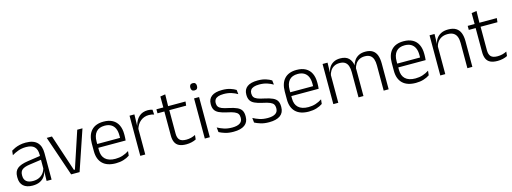

<svg xmlns="http://www.w3.org/2000/svg" viewBox="-10 -1452 6011 2252"><g transform="rotate(-15 2995.5 -326.5)"><path d="M362.5 0 365.5 -121.5 363 -131V-288.5V-321Q363 -384 331.2 -415.2Q299.5 -446.5 231.5 -446.5Q178.5 -446.5 135 -430.5Q91.5 -414.5 58.5 -394L64.5 -447.5Q82.5 -459 108 -470.8Q133.5 -482.5 166.8 -490.2Q200 -498 240 -498Q289 -498 323.8 -486Q358.5 -474 380.5 -451Q402.5 -428 412.8 -395.5Q423 -363 423 -322.5V0ZM191.5 10.5Q119 10.5 80.2 -24.5Q41.5 -59.5 41.5 -125V-138Q41.5 -202.5 81.2 -235.2Q121 -268 210 -281L373 -305L376 -259L217.5 -236.5Q155.5 -227.5 128.5 -205.8Q101.5 -184 101.5 -141.5V-132.5Q101.5 -87.5 129 -64Q156.5 -40.5 209.5 -40.5Q255 -40.5 287.2 -57Q319.5 -73.5 339.2 -101.2Q359 -129 365.5 -163.5L377.5 -120.5H365Q359 -86 338.8 -56Q318.5 -26 282.2 -7.8Q246 10.5 191.5 10.5Z M717.5 -42.5 865 -487.5H928.5L763 0H660.5L494.5 -487.5H558L705.5 -42.5Z M1202.5 10.5Q1097 10.5 1042.5 -42.5Q988 -95.5 988 -193.5V-288.5Q988 -390.5 1038.8 -445Q1089.5 -499.5 1186.5 -499.5Q1251.5 -499.5 1295.5 -475Q1339.5 -450.5 1361.8 -404.5Q1384 -358.5 1384 -294V-276.5Q1384 -262 1383 -247.5Q1382 -233 1380.5 -218.5H1324.5Q1325.5 -240.5 1325.5 -260.2Q1325.5 -280 1325.5 -296.5Q1325.5 -345.5 1309.8 -379.8Q1294 -414 1263.2 -432Q1232.5 -450 1186.5 -450Q1118 -450 1083 -409.8Q1048 -369.5 1048 -293.5V-246L1048.5 -238V-187.5Q1048.5 -154 1058.2 -127Q1068 -100 1088.2 -80.8Q1108.5 -61.5 1139.2 -51.5Q1170 -41.5 1211 -41.5Q1258.5 -41.5 1299.2 -54.8Q1340 -68 1375.5 -91.5L1369.5 -37Q1338.5 -15.5 1296 -2.5Q1253.5 10.5 1202.5 10.5ZM1019.5 -218.5V-265H1367V-218.5Z M1557 -301.5 1541.5 -348 1556.5 -350Q1572.5 -417 1614.5 -455.8Q1656.5 -494.5 1723 -494.5Q1740.5 -494.5 1754.5 -491.8Q1768.5 -489 1778.5 -485L1782.5 -426Q1770 -430.5 1754 -433.5Q1738 -436.5 1719 -436.5Q1662 -436.5 1619 -402.2Q1576 -368 1557 -301.5ZM1500 0V-487.5H1559L1555.5 -341L1560.5 -336V0Z M2058 9.5Q2004.5 9.5 1971.2 -6.5Q1938 -22.5 1922.8 -55.5Q1907.5 -88.5 1907.5 -137.5V-455.5H1967.5V-144.5Q1967.5 -93 1991.2 -68.2Q2015 -43.5 2071.5 -43.5Q2101.5 -43.5 2129.8 -50.5Q2158 -57.5 2183 -70.5L2177.5 -17.5Q2154 -5 2122.5 2.2Q2091 9.5 2058 9.5ZM1824 -429.5V-478.5H2177.5L2172 -429.5ZM1908 -471.5 1907.5 -611.5 1969 -621 1966 -471.5Z M2283.5 0V-487.5H2344.5V0ZM2314 -576.5Q2294 -576.5 2283.8 -587.5Q2273.5 -598.5 2273.5 -619V-622.5Q2273.5 -642.5 2283.8 -653.5Q2294 -664.5 2314 -664.5Q2334.5 -664.5 2344.5 -653.5Q2354.5 -642.5 2354.5 -622.5V-619Q2354.5 -598.5 2344.5 -587.5Q2334.5 -576.5 2314 -576.5Z M2631.5 10.5Q2572.5 10.5 2529.5 -3Q2486.5 -16.5 2458 -32L2452 -89.5Q2488 -69.5 2531 -55.5Q2574 -41.5 2629 -41.5Q2689.5 -41.5 2721.5 -62.2Q2753.5 -83 2753.5 -124V-131Q2753.5 -157.5 2742 -174.8Q2730.5 -192 2701 -204.8Q2671.5 -217.5 2617.5 -228.5Q2556 -241.5 2520.5 -258.8Q2485 -276 2470 -302.5Q2455 -329 2455 -368V-373Q2455 -433.5 2497.8 -465.8Q2540.5 -498 2626 -498Q2683 -498 2724.5 -484.5Q2766 -471 2792 -454L2798 -401.5Q2766 -421 2725 -434.2Q2684 -447.5 2631 -447.5Q2590.5 -447.5 2564.8 -438.5Q2539 -429.5 2526.8 -412.5Q2514.5 -395.5 2514.5 -372.5V-368Q2514.5 -342 2526 -324.8Q2537.5 -307.5 2566.5 -295.5Q2595.5 -283.5 2646.5 -273.5Q2709.5 -260.5 2746 -243.5Q2782.5 -226.5 2798 -200Q2813.5 -173.5 2813.5 -132.5V-123.5Q2813.5 -57.5 2767 -23.5Q2720.5 10.5 2631.5 10.5Z M3063.5 10.5Q3004.5 10.5 2961.5 -3Q2918.5 -16.5 2890 -32L2884 -89.5Q2920 -69.5 2963 -55.5Q3006 -41.5 3061 -41.5Q3121.5 -41.5 3153.5 -62.2Q3185.5 -83 3185.5 -124V-131Q3185.5 -157.5 3174 -174.8Q3162.5 -192 3133 -204.8Q3103.5 -217.5 3049.5 -228.5Q2988 -241.5 2952.5 -258.8Q2917 -276 2902 -302.5Q2887 -329 2887 -368V-373Q2887 -433.5 2929.8 -465.8Q2972.5 -498 3058 -498Q3115 -498 3156.5 -484.5Q3198 -471 3224 -454L3230 -401.5Q3198 -421 3157 -434.2Q3116 -447.5 3063 -447.5Q3022.5 -447.5 2996.8 -438.5Q2971 -429.5 2958.8 -412.5Q2946.5 -395.5 2946.5 -372.5V-368Q2946.5 -342 2958 -324.8Q2969.5 -307.5 2998.5 -295.5Q3027.5 -283.5 3078.5 -273.5Q3141.5 -260.5 3178 -243.5Q3214.5 -226.5 3230 -200Q3245.5 -173.5 3245.5 -132.5V-123.5Q3245.5 -57.5 3199 -23.5Q3152.5 10.5 3063.5 10.5Z M3546.5 10.5Q3441 10.5 3386.5 -42.5Q3332 -95.5 3332 -193.5V-288.5Q3332 -390.5 3382.8 -445Q3433.5 -499.5 3530.5 -499.5Q3595.5 -499.5 3639.5 -475Q3683.5 -450.5 3705.8 -404.5Q3728 -358.5 3728 -294V-276.5Q3728 -262 3727 -247.5Q3726 -233 3724.5 -218.5H3668.5Q3669.5 -240.5 3669.5 -260.2Q3669.5 -280 3669.5 -296.5Q3669.5 -345.5 3653.8 -379.8Q3638 -414 3607.2 -432Q3576.5 -450 3530.5 -450Q3462 -450 3427 -409.8Q3392 -369.5 3392 -293.5V-246L3392.5 -238V-187.5Q3392.5 -154 3402.2 -127Q3412 -100 3432.2 -80.8Q3452.5 -61.5 3483.2 -51.5Q3514 -41.5 3555 -41.5Q3602.5 -41.5 3643.2 -54.8Q3684 -68 3719.5 -91.5L3713.5 -37Q3682.5 -15.5 3640 -2.5Q3597.5 10.5 3546.5 10.5ZM3363.5 -218.5V-265H3711V-218.5Z M4455.5 0V-307Q4455.5 -350.5 4444.8 -381.8Q4434 -413 4409.5 -429.8Q4385 -446.5 4343.5 -446.5Q4305.5 -446.5 4276.8 -430.8Q4248 -415 4230.5 -387.5Q4213 -360 4206.5 -325.5L4195 -371H4203.5Q4210 -404.5 4229.8 -433.2Q4249.5 -462 4283 -479.8Q4316.5 -497.5 4364.5 -497.5Q4419 -497.5 4452.5 -475.8Q4486 -454 4501 -412.8Q4516 -371.5 4516 -313.5V0ZM3844 0V-487.5H3904.5L3901.5 -366.5L3904.5 -363.5V0ZM4150 0V-307Q4150 -350 4139.2 -381.5Q4128.5 -413 4104 -429.8Q4079.5 -446.5 4038.5 -446.5Q3999.5 -446.5 3970.8 -430.5Q3942 -414.5 3924.8 -386.5Q3907.5 -358.5 3901 -322.5L3887.5 -367.5H3902Q3908.5 -403.5 3927.5 -432.8Q3946.5 -462 3979.5 -479.8Q4012.5 -497.5 4059 -497.5Q4126.5 -497.5 4161.8 -463Q4197 -428.5 4206.5 -360.5Q4208.5 -350 4209.2 -338.8Q4210 -327.5 4210 -316V0Z M4845.5 10.5Q4740 10.5 4685.5 -42.5Q4631 -95.5 4631 -193.5V-288.5Q4631 -390.5 4681.8 -445Q4732.5 -499.5 4829.5 -499.5Q4894.5 -499.5 4938.5 -475Q4982.5 -450.5 5004.8 -404.5Q5027 -358.5 5027 -294V-276.5Q5027 -262 5026 -247.5Q5025 -233 5023.5 -218.5H4967.5Q4968.5 -240.5 4968.5 -260.2Q4968.5 -280 4968.5 -296.5Q4968.5 -345.5 4952.8 -379.8Q4937 -414 4906.2 -432Q4875.5 -450 4829.5 -450Q4761 -450 4726 -409.8Q4691 -369.5 4691 -293.5V-246L4691.5 -238V-187.5Q4691.5 -154 4701.2 -127Q4711 -100 4731.2 -80.8Q4751.5 -61.5 4782.2 -51.5Q4813 -41.5 4854 -41.5Q4901.5 -41.5 4942.2 -54.8Q4983 -68 5018.5 -91.5L5012.5 -37Q4981.5 -15.5 4939 -2.5Q4896.5 10.5 4845.5 10.5ZM4662.5 -218.5V-265H5010V-218.5Z M5472 0V-306Q5472 -349.5 5460.2 -381Q5448.5 -412.5 5421.5 -429.5Q5394.5 -446.5 5349 -446.5Q5307 -446.5 5276 -430.5Q5245 -414.5 5226 -386.5Q5207 -358.5 5200 -322.5L5187.5 -367.5H5201Q5207.5 -403.5 5228.2 -432.8Q5249 -462 5284.2 -479.8Q5319.5 -497.5 5370 -497.5Q5429 -497.5 5464.5 -475.5Q5500 -453.5 5516.2 -412.2Q5532.5 -371 5532.5 -312V0ZM5143 0V-487.5H5203.5L5200.5 -367L5203.5 -364V0Z M5838 9.5Q5784.5 9.5 5751.2 -6.5Q5718 -22.5 5702.8 -55.5Q5687.5 -88.5 5687.5 -137.5V-455.5H5747.5V-144.5Q5747.5 -93 5771.2 -68.2Q5795 -43.5 5851.5 -43.5Q5881.5 -43.5 5909.8 -50.5Q5938 -57.5 5963 -70.5L5957.5 -17.5Q5934 -5 5902.5 2.2Q5871 9.5 5838 9.5ZM5604 -429.5V-478.5H5957.5L5952 -429.5ZM5688 -471.5 5687.5 -611.5 5749 -621 5746 -471.5Z"/></g></svg>

Font: Anek Gurmukhi Medium Light
Style: Regular
Weight: 300
Version: Version 1.003